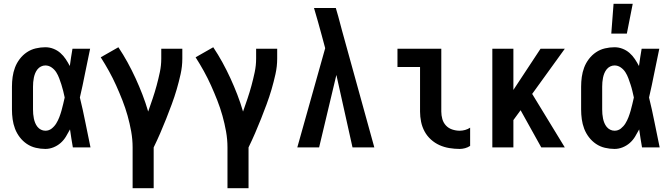

<svg xmlns="http://www.w3.org/2000/svg" viewBox="-20 -777 3540 1012"><path d="M219 8Q194 8 168.5 2Q143 -4 121.5 -18.5Q100 -33 84 -54Q68 -75 59 -99Q50 -123 46.5 -148.5Q43 -174 43 -200V-320Q43 -346 46.5 -371.5Q50 -397 59 -421Q68 -445 84 -466Q100 -487 121.5 -501.5Q143 -516 168.5 -522Q194 -528 219 -528Q241 -528 261.5 -520Q282 -512 298 -498Q314 -484 326 -466Q338 -448 348 -429Q351 -452 354.5 -474.5Q358 -497 362 -520H455Q441 -456 428.5 -391.5Q416 -327 401 -263Q417 -198 430 -132Q443 -66 457 0H364Q360 -24 356 -48Q352 -72 349 -95Q339 -76 327.5 -57Q316 -38 299.5 -23.5Q283 -9 262 -0.5Q241 8 219 8ZM219 -88Q238 -88 252.5 -99.5Q267 -111 276.5 -126.5Q286 -142 292.5 -159Q299 -176 304 -193.5Q309 -211 313 -228.5Q317 -246 321 -263Q317 -281 313 -298Q309 -315 303.5 -331.5Q298 -348 292 -364.5Q286 -381 276.5 -396Q267 -411 252 -421.5Q237 -432 219 -432Q207 -432 196 -426.5Q185 -421 177.5 -411.5Q170 -402 165.5 -391Q161 -380 158.5 -368Q156 -356 155 -344Q154 -332 154 -320V-200Q154 -188 155 -176Q156 -164 158.5 -152Q161 -140 165.5 -129Q170 -118 177.5 -108.5Q185 -99 196 -93.5Q207 -88 219 -88Z M679 215V0Q679 -42 671.5 -84Q664 -126 652.5 -167Q641 -208 625.5 -247.5Q610 -287 592.5 -326Q575 -365 554.5 -402Q534 -439 511 -475L604 -528Q630 -489 652.5 -448Q675 -407 694.5 -364.5Q714 -322 731 -278Q748 -234 761 -189Q773 -223 784.5 -257Q796 -291 805.5 -326Q815 -361 822.5 -396.5Q830 -432 830 -468V-520H941V-468Q941 -427 932 -386.5Q923 -346 911.5 -306.5Q900 -267 885.5 -228Q871 -189 856 -151Q841 -113 824.5 -75Q808 -37 790 0V215Z M1179 215V0Q1179 -42 1171.5 -84Q1164 -126 1152.5 -167Q1141 -208 1125.5 -247.5Q1110 -287 1092.5 -326Q1075 -365 1054.5 -402Q1034 -439 1011 -475L1104 -528Q1130 -489 1152.5 -448Q1175 -407 1194.5 -364.5Q1214 -322 1231 -278Q1248 -234 1261 -189Q1273 -223 1284.5 -257Q1296 -291 1305.5 -326Q1315 -361 1322.5 -396.5Q1330 -432 1330 -468V-520H1441V-468Q1441 -427 1432 -386.5Q1423 -346 1411.5 -306.5Q1400 -267 1385.5 -228Q1371 -189 1356 -151Q1341 -113 1324.5 -75Q1308 -37 1290 0V215Z M1547 0 1694 -523 1676 -590Q1666 -626 1656 -662.5Q1646 -699 1635 -735H1750L1763 -690L1783 -615L1953 0H1838L1753 -382L1662 0Z M2403 8Q2376 8 2348.5 3.5Q2321 -1 2296.5 -12Q2272 -23 2251.5 -41.5Q2231 -60 2218 -84Q2205 -108 2199.5 -135Q2194 -162 2194 -189V-424H2075V-520H2306V-189Q2306 -169 2311.5 -149.5Q2317 -130 2330.5 -115.5Q2344 -101 2363.5 -94.5Q2383 -88 2403 -88Q2417 -88 2431.5 -92Q2446 -96 2458 -104V-8Q2446 0 2431.5 4Q2417 8 2403 8Z M2575 0V-520H2686V-303L2829 -520H2957L2785 -282L2957 0H2833L2724 -196L2686 -144V0Z M3219 8Q3194 8 3168.5 2Q3143 -4 3121.5 -18.5Q3100 -33 3084 -54Q3068 -75 3059 -99Q3050 -123 3046.5 -148.5Q3043 -174 3043 -200V-320Q3043 -346 3046.5 -371.5Q3050 -397 3059 -421Q3068 -445 3084 -466Q3100 -487 3121.5 -501.5Q3143 -516 3168.5 -522Q3194 -528 3219 -528Q3241 -528 3261.5 -520Q3282 -512 3298 -498Q3314 -484 3326 -466Q3338 -448 3348 -429Q3351 -452 3354.5 -474.5Q3358 -497 3362 -520H3455Q3441 -456 3428.5 -391.5Q3416 -327 3401 -263Q3417 -198 3430 -132Q3443 -66 3457 0H3364Q3360 -24 3356 -48Q3352 -72 3349 -95Q3339 -76 3327.5 -57Q3316 -38 3299.5 -23.5Q3283 -9 3262 -0.5Q3241 8 3219 8ZM3219 -88Q3238 -88 3252.5 -99.5Q3267 -111 3276.5 -126.5Q3286 -142 3292.5 -159Q3299 -176 3304 -193.5Q3309 -211 3313 -228.5Q3317 -246 3321 -263Q3317 -281 3313 -298Q3309 -315 3303.5 -331.5Q3298 -348 3292 -364.5Q3286 -381 3276.5 -396Q3267 -411 3252 -421.5Q3237 -432 3219 -432Q3207 -432 3196 -426.5Q3185 -421 3177.5 -411.5Q3170 -402 3165.5 -391Q3161 -380 3158.5 -368Q3156 -356 3155 -344Q3154 -332 3154 -320V-200Q3154 -188 3155 -176Q3156 -164 3158.5 -152Q3161 -140 3165.5 -129Q3170 -118 3177.5 -108.5Q3185 -99 3196 -93.5Q3207 -88 3219 -88ZM3202 -600 3214 -757H3315L3284 -600Z"/></svg>

Font: Iosevka
Style: Bold
Weight: 700
Monospace: yes
Designer: Belleve Invis
Foundry: Belleve Invis
Version: Version 32.5.0; ttfautohint (v1.8.4)